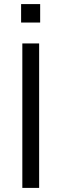

<svg xmlns="http://www.w3.org/2000/svg" viewBox="-20 -917 300 937"><path d="M89 0V-705H171V0ZM83 -807V-897H176V-807Z"/></svg>

Font: Nunito Sans 10pt SemiCondensed
Style: Regular
Weight: 400
Width: 4
Designer: Vernon Adams
Foundry: Vernon Adams
Version: Version 3.101;gftools[0.9.27]